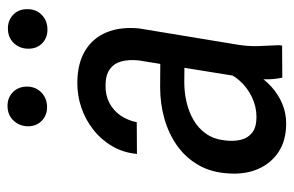

<svg xmlns="http://www.w3.org/2000/svg" viewBox="-154 -608 773 505"><g transform="rotate(-90 232.5 -355.5)"><path d="M279.8 -90.3 326.2 -377.9Q328.6 -403.3 323.5 -422.6Q318.4 -441.9 303 -453.1Q287.6 -464.4 259.8 -464.4Q234.4 -464.8 214.4 -454.3Q194.3 -443.8 181.4 -425.3Q168.5 -406.7 163.6 -382.3L80.1 -381.8Q83.5 -417.5 100.3 -446.5Q117.2 -475.6 143.6 -496.3Q169.9 -517.1 202.1 -528.1Q234.4 -539.1 269 -538.6Q318.8 -538.1 352.1 -517.8Q385.3 -497.6 400.1 -461.2Q415 -424.8 410.2 -376L367.2 -115.2Q362.8 -87.4 363.8 -61.5Q364.7 -35.6 366.2 -8.3L365.2 0L280.8 0.5Q275.9 -22 276.4 -44.9Q276.9 -67.9 279.8 -90.3ZM332.5 -320.3 322.3 -256.8 268.6 -257.3Q242.7 -257.3 217 -251.5Q191.4 -245.6 169.7 -233.2Q147.9 -220.7 133.5 -200.4Q119.1 -180.2 115.7 -150.9Q112.8 -127 117.4 -108.2Q122.1 -89.4 136.5 -78.4Q150.9 -67.4 177.2 -67.4Q204.6 -67.4 230 -79.6Q255.4 -91.8 273.7 -112.8Q292 -133.8 297.9 -160.6L311 -119.6Q305.2 -94.2 291.3 -70.6Q277.3 -46.9 257.3 -28.6Q237.3 -10.3 212.6 0.2Q188 10.7 160.2 10.7Q115.7 10.7 85.4 -9.3Q55.2 -29.3 40.5 -63.2Q25.9 -97.2 28.8 -140.1Q31.2 -186 51 -220.2Q70.8 -254.4 102.5 -276.6Q134.3 -298.8 173.6 -309.8Q212.9 -320.8 255.4 -320.8ZM152.8 -668.5Q153.3 -690.9 167.7 -706.3Q182.1 -721.7 205.1 -722.2Q228 -722.7 242.7 -708Q257.3 -693.4 257.3 -670.4Q256.8 -647.9 241.9 -633.3Q227.1 -618.7 204.6 -618.2Q182.6 -617.7 167.7 -631.8Q152.8 -646 152.8 -668.5ZM356.9 -667.5Q356.9 -689.9 371.3 -705.3Q385.7 -720.7 408.7 -721.2Q431.6 -721.7 446.5 -707Q461.4 -692.4 460.9 -669.4Q460.9 -647 446 -632.3Q431.2 -617.7 408.7 -617.2Q386.2 -616.7 371.6 -630.6Q356.9 -644.5 356.9 -667.5Z"/></g></svg>

Font: Roboto Condensed
Style: Italic
Weight: 400
Italic angle: -12°
Designer: Christian Robertson
Foundry: Google
Version: Version 3.0